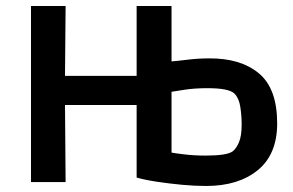

<svg xmlns="http://www.w3.org/2000/svg" viewBox="-20 -605 975 638"><path d="M83 0V-585H198L196 -353H434V-585H550V-401Q565 -402 602 -406.5Q639 -411 674 -411Q779 -412 840 -361.5Q901 -311 901 -195Q901 -92 836.5 -39.5Q772 13 665 13Q627 13 584.5 9Q542 5 502 -1Q462 -7 434 -15V-256H314H196L198 0ZM663 -88Q734 -88 753 -102Q765 -111 774 -132Q783 -153 783 -191Q783 -221 778.5 -250Q774 -279 759 -294Q741 -312 669 -312Q628 -312 594.5 -307Q561 -302 550 -300V-98Q559 -96 592.5 -92Q626 -88 663 -88Z"/></svg>

Font: Ruda
Style: Bold
Weight: 700
Designer: Mariela Monsalve and Angelina Sanchez
Foundry: Mariela Monsalve and Angelina Sanchez
Version: Version 2.000